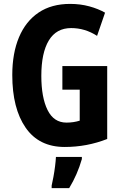

<svg xmlns="http://www.w3.org/2000/svg" viewBox="-20 -744 620 985"><path d="M300 -405H530V-31Q426 10 312 10Q180 10 111.5 -89Q43 -188 43 -359Q43 -471 77.5 -553Q112 -635 178 -679.5Q244 -724 340 -724Q392 -724 438 -711.5Q484 -699 519 -679L478 -560Q416 -600 345 -600Q269 -600 230.5 -536.5Q192 -473 192 -355Q192 -244 224 -179.5Q256 -115 321 -115Q357 -115 389 -125V-284H300ZM400 72Q377 152 335 221H245V208Q249 191 254 164Q259 137 262.5 109Q266 81 267 61H400Z"/></svg>

Font: Noto Sans Bengali ExtraCondensed
Style: Bold
Weight: 700
Width: 2
Designer: Joana Ranito - Universal Thirst; Jelle Bosma - Monotype Design Team
Foundry: Universal Thirst ehf.
Version: Version 3.000; ttfautohint (v1.8.4.7-5d5b)